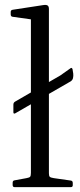

<svg xmlns="http://www.w3.org/2000/svg" viewBox="-20 -769 328 789"><path d="M42 -303Q35 -300 35 -308V-339Q35 -348 43 -352L228 -459L269 -488Q275 -493 278 -485Q280 -476 281 -466.5Q282 -457 280 -448Q278 -440 271 -435ZM107 0V-571H181V0ZM40 0Q32 0 32 -9V-18Q32 -27 40 -28L89 -37Q101 -39 104 -43Q107 -47 107 -59V-180H181V-57Q181 -46 184.5 -42.5Q188 -39 201 -37L271 -27Q279 -26 279 -17V-8Q279 0 271 0ZM107 -571V-716L125 -687L32 -700Q24 -701 24 -710V-720Q24 -728 33 -729L157 -748Q170 -750 175.5 -746.5Q181 -743 181 -732V-571Z"/></svg>

Font: Hahmlet Light
Style: Regular
Weight: 300
Designer: Minjoo Ham & Mark Frömberg
Foundry: hypertype
Version: Version 1.002